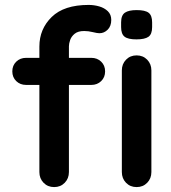

<svg xmlns="http://www.w3.org/2000/svg" viewBox="-20 -760 693 780"><path d="M340 -740Q362 -740 383 -734Q404 -728 418 -714.5Q432 -701 432 -679Q432 -654 417.5 -639.5Q403 -625 384 -625Q375 -625 357 -629.5Q339 -634 322 -634Q297 -634 283.5 -623Q270 -612 265 -597.5Q260 -583 260 -572V-61Q260 -35 243 -17.5Q226 0 200 0Q174 0 157 -17.5Q140 -35 140 -61V-571Q140 -642 190 -691Q240 -740 340 -740ZM86 -525H351Q375 -525 391 -509.5Q407 -494 407 -470Q407 -446 391 -430.5Q375 -415 351 -415H86Q62 -415 46 -430.5Q30 -446 30 -470Q30 -494 46 -509.5Q62 -525 86 -525ZM595 -474V-61Q595 -35 578 -17.5Q561 0 535 0Q509 0 492 -17.5Q475 -35 475 -61V-474Q475 -500 492 -517.5Q509 -535 535 -535Q561 -535 578 -517.5Q595 -500 595 -474ZM534 -600Q500 -600 486 -611Q472 -622 472 -650V-669Q472 -698 487.5 -708.5Q503 -719 535 -719Q570 -719 584 -708Q598 -697 598 -669V-650Q598 -621 583 -610.5Q568 -600 534 -600Z"/></svg>

Font: Quicksand Variable Light
Style: Regular
Weight: 300
Designer: Andrew Paglinawan
Foundry: Andrew Paglinawan
Version: Version 3.004